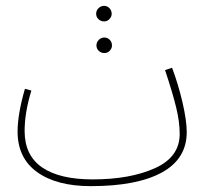

<svg xmlns="http://www.w3.org/2000/svg" viewBox="-20 -614 727 655"><path d="M617 -163Q617 -72 532 -25.5Q447 21 290 21Q173 21 106.5 -27Q40 -75 40 -165Q40 -224 65 -311L87 -305Q64 -230 64 -167Q64 -84 123.5 -43Q183 -2 296 -2Q423 -2 508 -40Q593 -78 593 -157Q593 -198 581 -247.5Q569 -297 543 -375L567 -383Q589 -324 603 -263Q617 -202 617 -163ZM308 -567Q308 -578 316 -586Q324 -594 335 -594Q346 -594 353.5 -586Q361 -578 361 -567Q361 -557 353.5 -549Q346 -541 335 -541Q324 -541 316 -548.5Q308 -556 308 -567ZM309 -459Q309 -470 317 -478Q325 -486 336 -486Q347 -486 354.5 -478Q362 -470 362 -459Q362 -449 354.5 -441Q347 -433 336 -433Q325 -433 317 -440.5Q309 -448 309 -459Z"/></svg>

Font: Noto Sans Arabic CondThin
Style: Regular
Weight: 250
Width: 3
Designer: Nadine Chahine
Foundry: Monotype Imaging Inc.
Version: Version 1.001